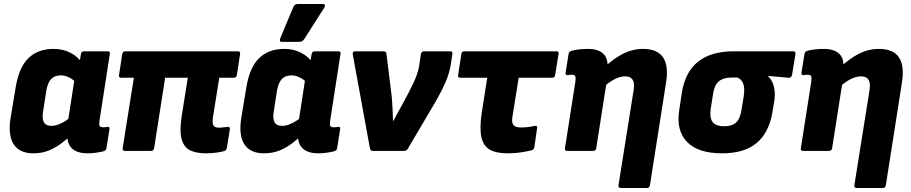

<svg xmlns="http://www.w3.org/2000/svg" viewBox="-20 -753 4546 958"><path d="M146 12Q77 12 48 -33.5Q19 -79 33 -165L58 -316Q74 -416 121.5 -462.5Q169 -509 247 -509Q294 -509 331 -490Q368 -471 391 -437L373 -328Q353 -351 329.5 -364Q306 -377 285 -377Q253 -377 235.5 -359Q218 -341 211 -300L195 -197Q189 -161 199 -143Q209 -125 236 -125Q253 -125 272 -132Q291 -139 311 -152.5Q331 -166 352 -186L348 -89Q320 -64 290.5 -41Q261 -18 226 -3Q191 12 146 12ZM418 12Q361 12 335.5 -16Q310 -44 318 -98L322 -123L319 -146L358 -399L377 -441L384 -484Q386 -497 400 -497H517Q531 -497 528 -484L477 -155Q473 -130 477.5 -124Q482 -118 494 -118Q501 -118 506.5 -118.5Q512 -119 516 -120Q529 -122 526 -108L511 -13Q510 -1 492 3Q474 7 455.5 9.5Q437 12 418 12Z M1007 12Q958 12 927.5 -3.5Q897 -19 886 -60Q875 -101 887 -176L917 -365H804L749 -14Q746 0 733 0H604Q590 0 592 -14L648 -365H585Q571 -365 574 -379L590 -484Q593 -497 606 -497H1167Q1180 -497 1178 -484L1162 -379Q1160 -365 1146 -365H1074L1043 -171Q1038 -139 1044.5 -127.5Q1051 -116 1072 -116Q1083 -116 1094 -117.5Q1105 -119 1116 -120Q1128 -121 1127 -108L1112 -15Q1109 -2 1098 1Q1081 6 1056.5 9Q1032 12 1007 12Z M1297 12Q1228 12 1199 -33.5Q1170 -79 1184 -165L1209 -316Q1225 -416 1272.5 -462.5Q1320 -509 1398 -509Q1445 -509 1482 -490Q1519 -471 1542 -437L1524 -328Q1504 -351 1480.5 -364Q1457 -377 1436 -377Q1404 -377 1386.5 -359Q1369 -341 1362 -300L1346 -197Q1340 -161 1350 -143Q1360 -125 1387 -125Q1404 -125 1423 -132Q1442 -139 1462 -152.5Q1482 -166 1503 -186L1499 -89Q1471 -64 1441.5 -41Q1412 -18 1377 -3Q1342 12 1297 12ZM1569 12Q1512 12 1486.5 -16Q1461 -44 1469 -98L1473 -123L1470 -146L1509 -399L1528 -441L1535 -484Q1537 -497 1551 -497H1668Q1682 -497 1679 -484L1628 -155Q1624 -130 1628.5 -124Q1633 -118 1645 -118Q1652 -118 1657.5 -118.5Q1663 -119 1667 -120Q1680 -122 1677 -108L1662 -13Q1661 -1 1643 3Q1625 7 1606.5 9.5Q1588 12 1569 12ZM1386 -544Q1378 -544 1377 -549.5Q1376 -555 1378 -561L1444 -719Q1448 -727 1453.5 -730Q1459 -733 1466 -733H1592Q1599 -733 1601 -727.5Q1603 -722 1598 -715L1498 -558Q1489 -544 1473 -544Z M1840 0Q1829 0 1826 -12L1740 -482Q1738 -497 1753 -497H1894Q1906 -497 1908 -486L1934 -276Q1937 -245 1938.5 -213Q1940 -181 1941 -150H1943Q1953 -169 1964 -189.5Q1975 -210 1986 -229L2019 -291Q2031 -314 2041.5 -336Q2052 -358 2060 -380.5Q2068 -403 2072 -427L2080 -483Q2084 -497 2095 -497H2227Q2240 -497 2237 -482L2230 -436Q2223 -389 2203.5 -344Q2184 -299 2157 -252L2015 -11Q2007 0 1997 0Z M2513 12Q2457 12 2424.5 -6Q2392 -24 2382 -68.5Q2372 -113 2384 -192L2411 -365H2277Q2263 -365 2266 -379L2282 -484Q2284 -497 2297 -497H2756Q2770 -497 2767 -484L2750 -379Q2748 -365 2735 -365H2568L2537 -172Q2532 -142 2541.5 -129.5Q2551 -117 2580 -117Q2601 -117 2619 -119.5Q2637 -122 2650 -125Q2662 -127 2660 -114L2646 -18Q2644 -6 2632 -3Q2613 2 2581 7Q2549 12 2513 12Z M3079 185Q3064 185 3066 171L3142 -306Q3152 -372 3099 -372Q3073 -372 3044 -356.5Q3015 -341 2983 -311L2987 -410Q3041 -461 3089 -485Q3137 -509 3189 -509Q3260 -509 3288.5 -466.5Q3317 -424 3303 -339L3223 171Q3220 185 3209 185ZM2810 0Q2796 0 2799 -14L2850 -340Q2854 -365 2850.5 -372.5Q2847 -380 2833 -380Q2827 -380 2822 -379.5Q2817 -379 2812 -378Q2801 -377 2802 -390L2817 -484Q2819 -492 2822.5 -495Q2826 -498 2837 -501Q2854 -505 2874 -507Q2894 -509 2913 -509Q2968 -509 2993 -482Q3018 -455 3009 -402L3006 -377L3008 -352L2955 -14Q2953 0 2939 0Z M3583 12Q3463 12 3408 -45Q3353 -102 3369 -203L3382 -290Q3399 -395 3464 -446Q3529 -497 3640 -497H3937Q3951 -497 3949 -484L3932 -379Q3928 -364 3916 -365L3814 -374V-370Q3825 -361 3833 -344.5Q3841 -328 3844.5 -303.5Q3848 -279 3843 -247L3834 -193Q3817 -91 3755.5 -39.5Q3694 12 3583 12ZM3594 -123Q3632 -123 3652.5 -141.5Q3673 -160 3680 -206L3690 -267Q3695 -298 3692.5 -317.5Q3690 -337 3681.5 -348.5Q3673 -360 3660 -366H3629Q3590 -366 3567 -347.5Q3544 -329 3537 -279L3526 -209Q3520 -163 3536.5 -143Q3553 -123 3594 -123Z M4256 185Q4241 185 4243 171L4319 -306Q4329 -372 4276 -372Q4250 -372 4221 -356.5Q4192 -341 4160 -311L4164 -410Q4218 -461 4266 -485Q4314 -509 4366 -509Q4437 -509 4465.5 -466.5Q4494 -424 4480 -339L4400 171Q4397 185 4386 185ZM3987 0Q3973 0 3976 -14L4027 -340Q4031 -365 4027.5 -372.5Q4024 -380 4010 -380Q4004 -380 3999 -379.5Q3994 -379 3989 -378Q3978 -377 3979 -390L3994 -484Q3996 -492 3999.5 -495Q4003 -498 4014 -501Q4031 -505 4051 -507Q4071 -509 4090 -509Q4145 -509 4170 -482Q4195 -455 4186 -402L4183 -377L4185 -352L4132 -14Q4130 0 4116 0Z"/></svg>

Font: Sofia Sans Black
Style: Italic
Weight: 900
Italic angle: -9°
Version: Version 4.100-B